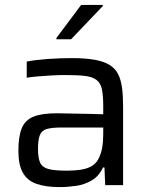

<svg xmlns="http://www.w3.org/2000/svg" viewBox="-20 -755 609 783"><path d="M223 8Q167 8 129.5 -5Q92 -18 73.5 -50Q55 -82 55 -140Q55 -198 68.5 -231.5Q82 -265 116 -279Q150 -293 211 -293Q221 -293 242.5 -292.5Q264 -292 292 -291.5Q320 -291 348.5 -290.5Q377 -290 401 -289V-321Q401 -366 395.5 -391.5Q390 -417 373 -429.5Q356 -442 325.5 -445.5Q295 -449 245 -449Q223 -449 193 -447.5Q163 -446 134.5 -443.5Q106 -441 89 -438V-504Q127 -511 174.5 -514.5Q222 -518 273 -518Q327 -518 364.5 -511.5Q402 -505 425.5 -491Q449 -477 461 -454Q473 -431 477.5 -398Q482 -365 482 -321V0H409L406 -72H400Q384 -37 354.5 -19.5Q325 -2 290 3Q255 8 223 8ZM253 -59Q282 -59 307 -62.5Q332 -66 351 -76Q370 -86 381 -106Q392 -127 396.5 -151.5Q401 -176 401 -209V-235H231Q192 -235 171 -229Q150 -223 142.5 -204Q135 -185 135 -147Q135 -110 144 -91Q153 -72 178.5 -65.5Q204 -59 253 -59ZM210 -595V-600L311 -735H399V-730L270 -595Z"/></svg>

Font: Saira Thin
Style: Regular
Weight: 400
Version: Version 1.101